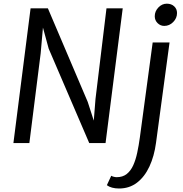

<svg xmlns="http://www.w3.org/2000/svg" viewBox="-20 -793 1015 1064"><path d="M142.7 0H54.3L149.5 -747H245.3L466.2 -228.2L499.7 -124.5L509.2 -244.4L570.1 -747H660.1L564.9 0H474.6L249.8 -523.3L218 -640L205.4 -497.5ZM639.9 251.6Q618.7 251.6 601.3 246.9Q583.9 242.2 572.2 233.3L596.5 181Q601.1 184.2 610.3 186.6Q619.6 188.9 626.4 188.9Q660.1 188.9 682.3 171.3Q704.5 153.6 718.4 122.9Q732.2 92.2 740.6 52.4Q749.1 12.7 755.1 -31.6L826.1 -557.8H919.6L844.6 -1.7Q834.7 72.6 808 129.9Q781.3 187.1 739.1 219.3Q696.9 251.6 639.9 251.6ZM890.2 -649.4Q868.9 -649.4 853.3 -664.9Q837.6 -680.3 837.6 -702.9Q837.6 -730.5 857.7 -751.6Q877.7 -772.6 904.5 -772.6Q929.4 -772.6 945.2 -758Q961 -743.4 961 -720.8Q961 -692.2 939.8 -670.8Q918.6 -649.4 890.2 -649.4Z"/></svg>

Font: Merriweather Sans Variable Regular
Style: Italic
Weight: 300
Italic angle: -8°
Designer: Eben Sorkin
Foundry: Eben Sorkin
Version: Version 2.001